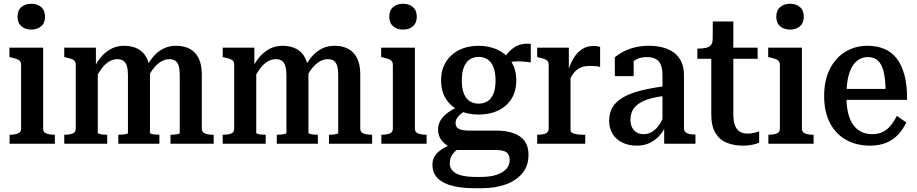

<svg xmlns="http://www.w3.org/2000/svg" viewBox="-20 -763 4867 1019"><path d="M146 -606Q114 -606 93.5 -623.5Q73 -641 73 -674Q73 -708 93.5 -725.5Q114 -743 146 -743Q178 -743 198.5 -725.5Q219 -708 219 -674Q219 -641 198.5 -623.5Q178 -606 146 -606ZM209 -510V-80Q209 -61 226 -54.5Q243 -48 270 -48H271V0H31V-48H32Q59 -48 75.5 -54.5Q92 -61 92 -80V-418Q92 -437 79.5 -444.5Q67 -452 40 -458L30 -460V-510Z M321 0V-48H323Q350 -48 366 -54.5Q382 -61 382 -81V-418Q382 -432 376.5 -439Q371 -446 359.5 -450Q348 -454 330 -458L321 -460V-510H489V-403L499 -396V-58Q499 -55 507 -52.5Q515 -50 526 -49Q537 -48 546 -48H549V0ZM826 0H608V-48H610Q620 -48 631.5 -49Q643 -50 651 -52Q659 -54 659 -57V-365Q659 -393 653.5 -411.5Q648 -430 636 -439.5Q624 -449 603 -449Q581 -449 560 -437Q539 -425 520 -400Q501 -375 482 -336V-409Q502 -446 525 -470Q548 -494 576.5 -507Q605 -520 639 -520Q681 -520 712 -503.5Q743 -487 759.5 -453.5Q776 -420 776 -370V-58Q776 -55 784 -52.5Q792 -50 803.5 -49Q815 -48 824 -48H826ZM1114 0H885V-48H887Q897 -48 908 -49Q919 -50 926.5 -52Q934 -54 934 -57V-365Q934 -393 929 -411.5Q924 -430 912 -439.5Q900 -449 878 -449Q857 -449 836 -437Q815 -425 795.5 -401Q776 -377 758 -338L757 -408Q777 -445 800.5 -470Q824 -495 852.5 -507.5Q881 -520 915 -520Q957 -520 987.5 -503.5Q1018 -487 1034.5 -453.5Q1051 -420 1051 -369V-81Q1051 -61 1068 -54.5Q1085 -48 1111 -48H1114Z M1162 0V-48H1164Q1191 -48 1207 -54.5Q1223 -61 1223 -81V-418Q1223 -432 1217.5 -439Q1212 -446 1200.5 -450Q1189 -454 1171 -458L1162 -460V-510H1330V-403L1340 -396V-58Q1340 -55 1348 -52.5Q1356 -50 1367 -49Q1378 -48 1387 -48H1390V0ZM1667 0H1449V-48H1451Q1461 -48 1472.5 -49Q1484 -50 1492 -52Q1500 -54 1500 -57V-365Q1500 -393 1494.5 -411.5Q1489 -430 1477 -439.5Q1465 -449 1444 -449Q1422 -449 1401 -437Q1380 -425 1361 -400Q1342 -375 1323 -336V-409Q1343 -446 1366 -470Q1389 -494 1417.5 -507Q1446 -520 1480 -520Q1522 -520 1553 -503.5Q1584 -487 1600.5 -453.5Q1617 -420 1617 -370V-58Q1617 -55 1625 -52.5Q1633 -50 1644.5 -49Q1656 -48 1665 -48H1667ZM1955 0H1726V-48H1728Q1738 -48 1749 -49Q1760 -50 1767.5 -52Q1775 -54 1775 -57V-365Q1775 -393 1770 -411.5Q1765 -430 1753 -439.5Q1741 -449 1719 -449Q1698 -449 1677 -437Q1656 -425 1636.5 -401Q1617 -377 1599 -338L1598 -408Q1618 -445 1641.5 -470Q1665 -495 1693.5 -507.5Q1722 -520 1756 -520Q1798 -520 1828.5 -503.5Q1859 -487 1875.5 -453.5Q1892 -420 1892 -369V-81Q1892 -61 1909 -54.5Q1926 -48 1952 -48H1955Z M2119 -606Q2087 -606 2066.5 -623.5Q2046 -641 2046 -674Q2046 -708 2066.5 -725.5Q2087 -743 2119 -743Q2151 -743 2171.5 -725.5Q2192 -708 2192 -674Q2192 -641 2171.5 -623.5Q2151 -606 2119 -606ZM2182 -510V-80Q2182 -61 2199 -54.5Q2216 -48 2243 -48H2244V0H2004V-48H2005Q2032 -48 2048.5 -54.5Q2065 -61 2065 -80V-418Q2065 -437 2052.5 -444.5Q2040 -452 2013 -458L2003 -460V-510Z M2797 -432Q2760 -437 2732 -437.5Q2704 -438 2685 -432.5Q2666 -427 2653 -412L2640 -425Q2653 -454 2670 -475Q2687 -496 2706.5 -509.5Q2726 -523 2748.5 -528Q2771 -533 2797 -530ZM2520 -155Q2462 -155 2417 -176.5Q2372 -198 2346.5 -238.5Q2321 -279 2321 -336Q2321 -393 2346.5 -434Q2372 -475 2417 -497.5Q2462 -520 2520 -520Q2578 -520 2623.5 -497.5Q2669 -475 2694.5 -434Q2720 -393 2720 -336Q2720 -279 2694.5 -238.5Q2669 -198 2624 -176.5Q2579 -155 2520 -155ZM2520 -213Q2548 -213 2568 -226Q2588 -239 2599 -266Q2610 -293 2610 -336Q2610 -379 2599 -406.5Q2588 -434 2568 -447.5Q2548 -461 2520 -461Q2493 -461 2473 -447.5Q2453 -434 2442 -406.5Q2431 -379 2431 -336Q2431 -293 2442 -266Q2453 -239 2473 -226Q2493 -213 2520 -213ZM2498 236Q2434 236 2383.5 224Q2333 212 2304 184Q2275 156 2275 110Q2275 85 2287.5 65Q2300 45 2326.5 28Q2353 11 2395 -4L2424 20Q2404 31 2391.5 44Q2379 57 2373 71.5Q2367 86 2367 104Q2367 127 2381.5 143Q2396 159 2427 167.5Q2458 176 2505 176H2535Q2581 176 2614.5 165Q2648 154 2666.5 134Q2685 114 2685 87Q2685 58 2668.5 45.5Q2652 33 2606 33H2392L2388 29Q2358 14 2339.5 -1.5Q2321 -17 2313 -35.5Q2305 -54 2305 -76Q2305 -102 2318 -124Q2331 -146 2356.5 -165Q2382 -184 2420 -200L2456 -178Q2437 -168 2424 -157Q2411 -146 2404.5 -134.5Q2398 -123 2398 -108Q2398 -88 2415.5 -79Q2433 -70 2467 -70H2610Q2667 -70 2706 -56Q2745 -42 2765 -13.5Q2785 15 2785 58Q2785 118 2751.5 157.5Q2718 197 2662 216.5Q2606 236 2537 236Z M3165 -514V-407Q3158 -410 3149 -411Q3140 -412 3130 -412.5Q3120 -413 3110 -413Q3087 -413 3070 -407.5Q3053 -402 3039 -390Q3025 -378 3014 -359.5Q3003 -341 2992 -315V-377Q3004 -419 3022.5 -451Q3041 -483 3067.5 -501Q3094 -519 3130 -519Q3142 -519 3151 -517.5Q3160 -516 3165 -514ZM2831 0V-48H2832Q2859 -48 2875.5 -54.5Q2892 -61 2892 -81V-418Q2892 -432 2886 -439Q2880 -446 2868.5 -450Q2857 -454 2839 -458L2831 -460V-510H2999V-372L3008 -377V-73Q3008 -62 3019.5 -56.5Q3031 -51 3046.5 -49.5Q3062 -48 3074 -48H3086V0Z M3518 -307V-255Q3477 -251 3445.5 -243.5Q3414 -236 3391.5 -225Q3369 -214 3354.5 -200Q3340 -186 3333 -167.5Q3326 -149 3326 -126Q3326 -103 3335 -86Q3344 -69 3359.5 -60Q3375 -51 3396 -51Q3422 -51 3444 -65.5Q3466 -80 3483 -107Q3500 -134 3513 -171L3520 -112Q3506 -73 3482.5 -46Q3459 -19 3428.5 -4.5Q3398 10 3360 10Q3317 10 3283.5 -6Q3250 -22 3231.5 -52Q3213 -82 3213 -123Q3213 -164 3231 -194Q3249 -224 3286.5 -246Q3324 -268 3381.5 -282.5Q3439 -297 3518 -307ZM3505 0V-104L3496 -106V-361Q3496 -399 3486.5 -420.5Q3477 -442 3458.5 -451Q3440 -460 3413 -460Q3374 -460 3348.5 -442.5Q3323 -425 3308 -399Q3303 -410 3304.5 -419.5Q3306 -429 3311 -437Q3316 -445 3324.5 -450.5Q3333 -456 3343 -460V-359H3243V-459Q3257 -471 3282 -485.5Q3307 -500 3343.5 -510Q3380 -520 3425 -520Q3463 -520 3496.5 -511.5Q3530 -503 3555.5 -484.5Q3581 -466 3595.5 -436.5Q3610 -407 3610 -364V-82Q3610 -70 3617.5 -62.5Q3625 -55 3638 -52Q3651 -49 3669 -49H3671V0Z M3681 -451V-505H3684Q3709 -505 3726.5 -509Q3744 -513 3753 -523.5Q3762 -534 3762 -554L3834 -510H4001V-451ZM3872 -157Q3872 -119 3881 -96.5Q3890 -74 3907 -64Q3924 -54 3948 -54Q3967 -54 3983 -58Q3999 -62 4009 -66V-6Q4001 -2 3988.5 1.5Q3976 5 3959.5 7.5Q3943 10 3924 10Q3876 10 3838 -5Q3800 -20 3777.5 -56.5Q3755 -93 3755 -156V-494L3762 -501L3763 -649H3872Z M4173 -606Q4141 -606 4120.5 -623.5Q4100 -641 4100 -674Q4100 -708 4120.5 -725.5Q4141 -743 4173 -743Q4205 -743 4225.5 -725.5Q4246 -708 4246 -674Q4246 -641 4225.5 -623.5Q4205 -606 4173 -606ZM4236 -510V-80Q4236 -61 4253 -54.5Q4270 -48 4297 -48H4298V0H4058V-48H4059Q4086 -48 4102.5 -54.5Q4119 -61 4119 -80V-418Q4119 -437 4106.5 -444.5Q4094 -452 4067 -458L4057 -460V-510Z M4472 -252Q4472 -200 4481.5 -162Q4491 -124 4509 -99.5Q4527 -75 4552 -63Q4577 -51 4608 -51Q4643 -51 4667.5 -64Q4692 -77 4709.5 -99.5Q4727 -122 4740 -148L4790 -113Q4773 -77 4747 -49Q4721 -21 4684 -5.5Q4647 10 4598 10Q4526 10 4471 -20.5Q4416 -51 4385 -110Q4354 -169 4354 -253Q4354 -338 4384.5 -397.5Q4415 -457 4467 -488.5Q4519 -520 4584 -520Q4633 -520 4672 -504Q4711 -488 4738 -454Q4765 -420 4780 -365.5Q4795 -311 4794 -233H4452V-291H4704L4681 -267Q4680 -323 4674 -360.5Q4668 -398 4656 -419.5Q4644 -441 4626.5 -450.5Q4609 -460 4585 -460Q4560 -460 4539 -447.5Q4518 -435 4503 -410Q4488 -385 4480 -345.5Q4472 -306 4472 -252Z"/></svg>

Font: Roboto Serif 28pt Condensed Medium
Style: Regular
Weight: 500
Width: 3
Designer: Greg Gazdowicz
Foundry: Commercial Type
Version: Version 1.008